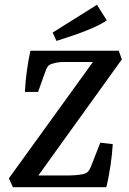

<svg xmlns="http://www.w3.org/2000/svg" viewBox="-20 -782 538 802"><path d="M34 0 17 -37 379 -538 389 -523H272Q261 -523 247 -523Q233 -523 220 -521Q207 -519 196 -515Q186 -512 181.5 -506.5Q177 -501 173 -493L139 -398H84Q86 -440 92 -484.5Q98 -529 107 -570H476L489 -534L128 -32L112 -49H258Q278 -49 297.5 -50.5Q317 -52 333 -56Q343 -60 348 -65.5Q353 -71 359 -84L399 -186L451 -180Q449 -142 441.5 -90.5Q434 -39 424 0ZM216 -611 200 -646 385 -762 426 -697Q403 -681 366.5 -665Q330 -649 290 -635.5Q250 -622 216 -611Z"/></svg>

Font: Yrsa Medium
Style: Italic
Weight: 500
Italic angle: -7.10001°
Designer: Anna Giedrys (Yrsa+Rasa design), David Brezina (Yrsa art-direction, Rasa art-direction, design)
Foundry: Rosetta Type Foundry
Version: Version 2.004